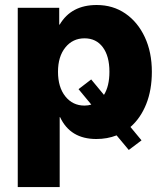

<svg xmlns="http://www.w3.org/2000/svg" viewBox="-20 -547 633 771"><path d="M51.3 204.1V-515.6H217.8V-448.2H219.7Q266.1 -526.9 368.2 -526.9Q433.6 -526.9 483.4 -492.7Q533.2 -458.5 561.5 -397.9Q589.8 -337.4 589.8 -258.8Q589.8 -185.5 567.1 -128.9Q544.4 -72.3 503.9 -37.1L548.3 16.6L497.1 55.2L448.2 -3.4Q410.6 11.2 366.7 11.2Q262.2 11.2 221.2 -76.7H219.7V204.1ZM346.2 -228 397.5 -166Q419.4 -201.2 419.4 -258.8Q419.4 -321.8 392.8 -357.4Q366.2 -393.1 319.3 -393.1Q272 -393.1 242.4 -356.4Q212.9 -319.8 212.9 -258.8Q212.9 -196.8 242.4 -159.9Q272 -123 319.3 -123Q334 -123 346.7 -127L295.4 -189Z"/></svg>

Font: Inter Display ExtraBold
Style: Regular
Weight: 800
Designer: Rasmus Andersson
Foundry: rsms
Version: Version 4.000;git-a52131595